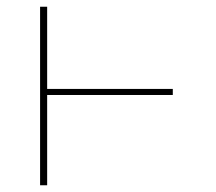

<svg xmlns="http://www.w3.org/2000/svg" viewBox="-20 -550 640 570"><path d="M99 0V-530H120V-286H493V-268H120V0Z"/></svg>

Font: Iosevka Curly Thin Extended
Style: Regular
Weight: 100
Width: 7
Monospace: yes
Designer: Belleve Invis
Foundry: Belleve Invis
Version: Version 11.1.0; ttfautohint (v1.8.3)